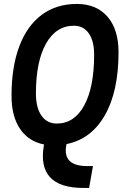

<svg xmlns="http://www.w3.org/2000/svg" viewBox="-20 -723 626 968"><path d="M400.9 224.6Q164.1 224.6 201.2 9.8L202.1 5.4Q124 -9.8 81.1 -73.2Q38.1 -136.7 38.1 -239.3Q38.1 -385.3 77.1 -489Q116.2 -592.8 189.9 -647.9Q263.7 -703.1 367.2 -703.1Q466.3 -703.1 522 -638.9Q577.6 -574.7 577.6 -459.5Q577.6 -262.7 508.8 -142.1Q439.9 -21.5 315.4 3.4L314 10.7Q295.4 114.3 419.9 114.3H448.7L429.2 224.6ZM266.1 -100.1Q355 -100.1 404.8 -191.9Q454.6 -283.7 454.6 -447.3Q454.6 -516.1 427.7 -554.7Q400.9 -593.3 353 -593.3Q262.7 -593.3 211.9 -502.9Q161.1 -412.6 161.1 -251.5Q161.1 -180.2 189 -140.1Q216.8 -100.1 266.1 -100.1Z"/></svg>

Font: Cascadia Code PL SemiBold
Style: Italic
Weight: 600
Italic angle: -10°
Monospace: yes
Designer: Aaron Bell
Foundry: Saja Typeworks
Version: Version 2404.023; ttfautohint (v1.8.4)